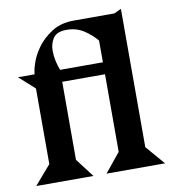

<svg xmlns="http://www.w3.org/2000/svg" viewBox="-80 -781 776 853"><g transform="rotate(-10 308.0 -355.0)"><path d="M596 0H332L402 -86V-436H209V-84L273 0H15L89 -86V-427L19 -490H94Q94 -505 105 -539Q116 -573 141 -607.5Q166 -642 207 -668.5Q248 -695 307 -695H490L522 -710V-86ZM402 -588Q379 -616 345.5 -638Q312 -660 268 -660Q224 -660 207.5 -636Q191 -612 191 -579Q191 -556 196 -533Q201 -510 209 -490H401L402 -488Z"/></g></svg>

Font: Bluu Next Cyrillic
Style: Bold
Weight: 700
Designer: Igor Stepanchenko
Foundry: Igor Stepanchenko
Version: Version 1.000